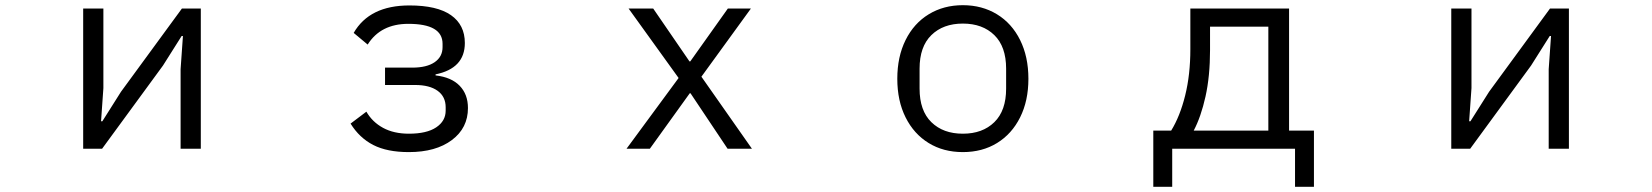

<svg xmlns="http://www.w3.org/2000/svg" viewBox="-20 -574 6376 741"><path d="M374 0H301V-541H379V-234L370 -106H375L447 -220L682 -541H755V0H677V-307L686 -435H681L609 -321Z M1333 -97 1394 -143Q1417 -103 1458.5 -80.5Q1500 -58 1558 -58Q1627 -58 1663.5 -82.5Q1700 -107 1700 -147V-160Q1700 -201 1669 -223.5Q1638 -246 1582 -246H1466V-313H1571Q1627 -313 1657.5 -334Q1688 -355 1688 -392V-405Q1688 -482 1556 -482Q1449 -482 1399 -402L1345 -447Q1406 -553 1560 -553Q1667 -553 1720.5 -515.5Q1774 -478 1774 -408Q1774 -310 1661 -287V-283Q1722 -276 1754 -243Q1786 -210 1786 -157Q1786 -80 1724 -33.5Q1662 13 1558 13Q1474 13 1420.5 -14.5Q1367 -42 1333 -97Z M2488 0H2398L2599 -273L2406 -541H2501L2641 -337H2644L2789 -541H2878L2687 -278L2882 0H2788L2645 -214H2642Z M3443 -270Q3443 -355 3475 -419.5Q3507 -484 3564.5 -519Q3622 -554 3696 -554Q3770 -554 3827.5 -519Q3885 -484 3917 -419.5Q3949 -355 3949 -270Q3949 -185 3917 -121Q3885 -57 3828 -22Q3771 13 3696 13Q3621 13 3564 -22Q3507 -57 3475 -121Q3443 -185 3443 -270ZM3863 -232V-309Q3863 -394 3817.5 -438.5Q3772 -483 3696 -483Q3620 -483 3574.5 -438.5Q3529 -394 3529 -309V-232Q3529 -147 3574.5 -102.5Q3620 -58 3696 -58Q3772 -58 3817.5 -102.5Q3863 -147 3863 -232Z M4431 147V-70H4500Q4534 -125 4554 -205.5Q4574 -286 4574 -384V-541H4955V-70H5051V147H4978V0H4504V147ZM4875 -70V-471H4650V-381Q4650 -280 4632.5 -201.5Q4615 -123 4587 -70Z M5654 0H5581V-541H5659V-234L5650 -106H5655L5727 -220L5962 -541H6035V0H5957V-307L5966 -435H5961L5889 -321Z"/></svg>

Font: PlemolJP
Style: Regular
Weight: 400
Monospace: yes
Version: v2.0.4; ttfautohint (v1.8.4.7-5d5b-dirty) -l 6 -r 45 -G 200 